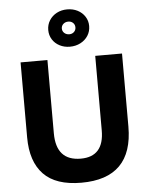

<svg xmlns="http://www.w3.org/2000/svg" viewBox="-63 -1029 850 1092"><g transform="rotate(-5 361.5 -483.5)"><path d="M357.4 11.7Q212 11.7 141.9 -61Q71.8 -133.8 71.8 -272V-700.2H225.1V-282.2Q225.1 -125 365.7 -125Q498 -125 498 -274.9V-700.2H650.9V-283.2Q650.9 11.7 357.4 11.7ZM359.4 -764.6Q327.1 -764.6 300.8 -778.3Q274.4 -792 259.5 -816Q244.6 -840 244.6 -869.6Q244.6 -900.1 260 -924.6Q275.4 -949.2 302.1 -963.4Q328.8 -977.5 361.8 -977.5Q394.7 -977.5 421.2 -963.9Q447.8 -950.2 463.1 -926.2Q478.5 -902.2 478.5 -872.6Q478.5 -842.1 462.9 -817.5Q447.3 -793 420.1 -778.8Q393 -764.6 359.4 -764.6ZM362.3 -835.4Q378.4 -835.4 389.2 -845.8Q399.9 -856.1 399.9 -871.6Q399.9 -887.2 389.2 -897.5Q378.4 -907.7 362.3 -907.7Q345.2 -907.7 333.7 -897.4Q322.3 -887.1 322.3 -871.5Q322.3 -856 333.7 -845.7Q345.2 -835.4 362.3 -835.4Z"/></g></svg>

Font: DavidDev Light
Style: Regular
Weight: 300
Designer: David.dev
Foundry: David.dev
Version: Version 1.001;FEAKit 1.0